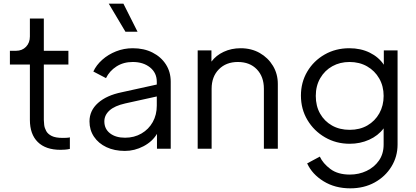

<svg xmlns="http://www.w3.org/2000/svg" viewBox="-20 -811 2271 1047"><path d="M310 6Q229 6 186 -36.5Q143 -79 143 -157V-459H34V-534H67Q101 -534 122 -556Q143 -578 143 -612V-710H219V-534H353V-459H219V-157Q219 -146 221 -129.5Q223 -113 232 -96.5Q241 -80 262 -69.5Q283 -59 322 -59Q330 -59 342 -59.5Q354 -60 361 -62V1Q348 4 334.5 5Q321 6 310 6Z M661 12Q604 12 560.5 -8.5Q517 -29 492.5 -65.5Q468 -102 468 -149Q468 -208 514.5 -249.5Q561 -291 644 -308L835 -350V-365Q835 -414 798 -443.5Q761 -473 704 -473Q653 -473 615 -448.5Q577 -424 558 -385L489 -421Q505 -456 537.5 -485Q570 -514 613 -531Q656 -548 704 -548Q765 -548 811.5 -524.5Q858 -501 884.5 -460Q911 -419 911 -365V0H836V-81Q811 -39 762.5 -13.5Q714 12 661 12ZM549 -149Q549 -108 580 -84Q611 -60 662 -60Q712 -60 751.5 -83Q791 -106 813 -145.5Q835 -185 835 -235V-285L663 -247Q605 -234 577 -208.5Q549 -183 549 -149ZM730 -638H664L573 -791H653Z M1058 0V-536H1133V-475Q1158 -509 1200 -528.5Q1242 -548 1292 -548Q1351 -548 1396.5 -522Q1442 -496 1468.5 -452Q1495 -408 1495 -353V0H1419V-327Q1419 -393 1380.5 -433Q1342 -473 1277 -473Q1213 -473 1173.5 -433Q1134 -393 1134 -327V0Z M1890 216Q1807 216 1744.5 177.5Q1682 139 1655 80L1724 43Q1741 80 1781.5 110.5Q1822 141 1888 141Q1937 141 1979 121Q2021 101 2046.5 64.5Q2072 28 2072 -23V-111Q2042 -71 1993 -49Q1944 -27 1887 -27Q1813 -27 1752.5 -62Q1692 -97 1656.5 -156.5Q1621 -216 1621 -290Q1621 -362 1655.5 -420.5Q1690 -479 1750 -513.5Q1810 -548 1885 -548Q1947 -548 1996 -524Q2045 -500 2073 -458V-536H2148V-23Q2148 43 2114.5 97.5Q2081 152 2023 184Q1965 216 1890 216ZM1887 -103Q1942 -103 1983.5 -127Q2025 -151 2048.5 -193Q2072 -235 2072 -288Q2072 -341 2048 -383Q2024 -425 1982 -449Q1940 -473 1886 -473Q1834 -473 1792.5 -450Q1751 -427 1726.5 -385Q1702 -343 1702 -288Q1702 -233 1725.5 -191.5Q1749 -150 1790.5 -126.5Q1832 -103 1887 -103Z"/></svg>

Font: Plus Jakarta Text Light
Style: Regular
Weight: 300
Designer: Gumpita Rahayu
Foundry: Tokotype Studio
Version: Version 1.000